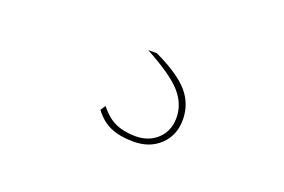

<svg xmlns="http://www.w3.org/2000/svg" viewBox="-44 -117 638 432"><g transform="rotate(20 275.0 99.5)"><path d="M274 -3Q333 25 356.5 53Q380 81 380 118Q380 155 355.5 178.5Q331 202 292 202Q260 202 237.5 192.5Q215 183 198 160L206 148Q224 171 244.5 180Q265 189 292 189Q324 189 344.5 169.5Q365 150 365 119Q365 86 341.5 59Q318 32 253 -3Z"/></g></svg>

Font: Work Sans Thin
Style: Regular
Weight: 260
Designer: Wei Huang
Foundry: Wei Huang
Version: Version 1.500